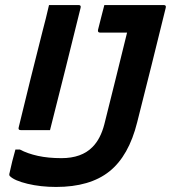

<svg xmlns="http://www.w3.org/2000/svg" viewBox="-20 -720 677 760"><path d="M174 -700H291Q302 -700 299 -689Q269 -568 239 -447Q209 -326 178 -205H62Q51 -205 54 -216Q77 -311 100.5 -406Q124 -501 148 -595Q155 -621 161.5 -647.5Q168 -674 174 -700ZM223 -94Q303 -94 346 -138Q378 -170 393 -228Q414 -313 436.5 -402.5Q459 -492 483 -591H376Q366 -591 368 -602Q375 -628 380.5 -651.5Q386 -675 393 -700H628Q639 -700 636 -689Q608 -575 580 -462.5Q552 -350 523 -236Q490 -103 413 -41.5Q336 20 202 20Q141 20 89 7.5Q37 -5 19 -23Q15 -27 18 -36Q23 -60 28.5 -81.5Q34 -103 41 -128H59Q89 -112 130 -103Q171 -94 223 -94Z"/></svg>

Font: Recursive Sn Lnr St SmB
Style: Italic
Weight: 600
Italic angle: -15°
Version: Version 1.079;hotconv 1.0.112;makeotfexe 2.5.65598; ttfautoh